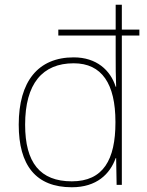

<svg xmlns="http://www.w3.org/2000/svg" viewBox="-20 -846 622 810"><path d="M283 -56C388 -56 444 -112 468 -179H470L472 -66H494V-696H568V-721H494V-826H468V-721H226V-696H468V-609C468 -567 468 -525 470 -480H468C446 -550 387 -604 291 -604C141 -604 59 -503 59 -320C59 -149 131 -56 283 -56ZM283 -81C149 -81 86 -160 86 -320C86 -493 159 -579 291 -579C410 -579 467 -492 467 -332V-329C467 -173 416 -81 283 -81Z"/></svg>

Font: Noto Sans Malayalam UI Thin
Style: Regular
Weight: 100
Designer: Jelle Bosma - Monotype Design Team
Foundry: Monotype Imaging Inc.
Version: Version 2.104